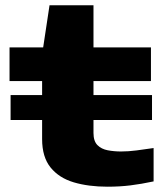

<svg xmlns="http://www.w3.org/2000/svg" viewBox="-20 -693 625 725"><path d="M20 -240V-334H139V-387H16V-514H143L167 -673H333V-514H550V-387H333V-334H554V-240H333V-191Q333 -160 348 -145Q363 -130 387 -125.5Q411 -121 437 -121Q465 -121 495.5 -125Q526 -129 560 -134V-8Q513 2 472.5 7Q432 12 386 12Q314 12 258.5 -4.5Q203 -21 171 -60.5Q139 -100 139 -168V-240Z"/></svg>

Font: Special Gothic Expanded One
Style: Regular
Weight: 400
Designer: Alistair McCready
Foundry: Monolith
Version: Version 1.010; ttfautohint (v1.8.4.7-5d5b)